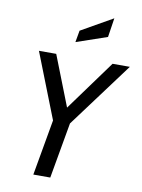

<svg xmlns="http://www.w3.org/2000/svg" viewBox="-102 -1025 807 1094"><g transform="rotate(10 302.0 -478.5)"><path d="M169 0 226 -323 78 -700H178L292 -409L504 -700H604L324 -323L267 0ZM274 -785 286 -853 469 -957 452 -846Z"/></g></svg>

Font: Cabin VF Beta
Style: Italic
Weight: 400
Italic angle: -7°
Designer: Pablo Impallari
Foundry: Pablo Impallari. http://www.impallari.com Igino Marini. http://www.ikern.com
Version: Version 2.300